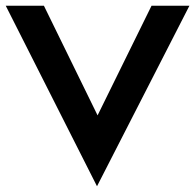

<svg xmlns="http://www.w3.org/2000/svg" viewBox="-35 -600 680 669"><path d="M-15 -580 303 49 625 -580H493L305 -198L118 -580Z"/></svg>

Font: Charger Pro
Style: UltraExt
Weight: 900
Designer: Jasper
Foundry: Cannot Into Space Fonts
Version: Version 1.09